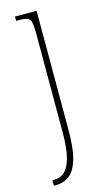

<svg xmlns="http://www.w3.org/2000/svg" viewBox="-121 -578 476 859"><g transform="rotate(-15 117.0 -148.0)"><path d="M16 240V215H23Q52 215 72.5 197Q93 179 104.5 136Q116 93 116 16V-441Q116 -474 112 -490Q108 -506 96 -511Q84 -516 59 -516H44V-536H144V15Q144 106 128.5 154.5Q113 203 86.5 221.5Q60 240 27 240Z"/></g></svg>

Font: Noto Serif Lao Condensed Thin
Style: Regular
Weight: 100
Width: 3
Designer: Monotype Design Team
Foundry: Monotype Imaging Inc.
Version: Version 2.003; ttfautohint (v1.8.4.7-5d5b)